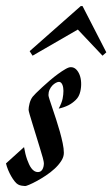

<svg xmlns="http://www.w3.org/2000/svg" viewBox="-97 -607 373 638"><path d="M138.2 -383.8Q148.4 -383.8 155.8 -376.7Q163.1 -369.6 167.5 -358.4Q171.9 -347.2 172.6 -332.5Q173.3 -317.9 169.9 -303.2Q166 -285.6 154.5 -274.7Q143.1 -263.7 130.4 -257.3Q115.7 -250 98.1 -246.1Q108.4 -265.6 111.1 -279.3Q113.8 -293 113.8 -305.2Q113.8 -310.1 113 -315.2Q112.3 -320.3 110.6 -324.7Q108.9 -329.1 106 -332Q103 -335 99.1 -335Q94.7 -335 88.6 -331.8Q82.5 -328.6 76.9 -322.8Q71.3 -316.9 67.6 -308.8Q64 -300.8 64 -291Q64 -287.1 67.9 -275.4Q71.8 -263.7 77.4 -246.8Q83 -230 89.6 -210Q96.2 -189.9 101.8 -169.9Q107.4 -149.9 111.3 -131.3Q115.2 -112.8 115.2 -99.1Q115.2 -85.4 106.4 -72Q97.7 -58.6 84.5 -46.4Q71.3 -34.2 55.4 -23.7Q39.6 -13.2 25.1 -5.4Q10.7 2.4 0.2 6.8Q-10.3 11.2 -13.2 11.2Q-17.6 11.2 -24.9 10Q-32.2 8.8 -37.1 5.9Q-42.5 2.9 -48.3 -4.4Q-54.2 -11.7 -59.8 -21.5Q-65.4 -31.2 -70.1 -42.5Q-74.7 -53.7 -77.1 -64L-17.1 -118.2Q-13.2 -94.7 -6.8 -76.7Q-3.9 -68.8 -0.5 -61.3Q2.9 -53.7 7.3 -47.9Q11.7 -42 17.1 -38.6Q22.5 -35.2 28.8 -35.2Q38.6 -35.2 43.7 -43.7Q48.8 -52.2 48.8 -64.9Q48.8 -68.8 45.2 -82.8Q41.5 -96.7 35.6 -115.2Q29.8 -133.8 23.4 -155Q17.1 -176.3 11.2 -194.6Q5.4 -212.9 1.7 -226.1Q-2 -239.3 -2 -242.2Q-2 -250.5 1.2 -263.2Q4.4 -275.9 11.2 -285.2Q13.7 -288.6 22.5 -297.4Q31.2 -306.2 43.2 -317.1Q55.2 -328.1 68.8 -339.8Q82.5 -351.6 95.9 -361.3Q109.4 -371.1 120.4 -377.4Q131.3 -383.8 138.2 -383.8ZM177.2 -586.9 256.3 -433.1 243.7 -421.9 161.6 -508.8 11.2 -421.9 1.5 -437 171.4 -586.9Z"/></svg>

Font: Romanesco
Style: Regular
Weight: 400
Designer: Astigmatic (AOETI)
Foundry: Astigmatic (AOETI)
Version: Version 1.000